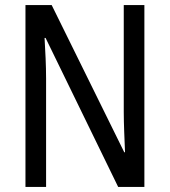

<svg xmlns="http://www.w3.org/2000/svg" viewBox="-20 -734 666 754"><path d="M547 0V-714H466V-294C466 -247 469 -187 471 -136H468L183 -714H80V0H161V-426C161 -477 158 -533 155 -585H159L444 0Z"/></svg>

Font: Noto Sans Lao Looped Condensed
Style: Regular
Weight: 400
Width: 3
Designer: Mark Frömberg, Ben Mitchell
Foundry: The Fontpad Ltd
Version: Version 1.002